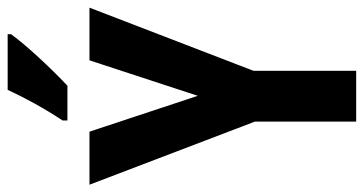

<svg xmlns="http://www.w3.org/2000/svg" viewBox="-250 -724 973 514"><g transform="rotate(-90 237.0 -466.5)"><path d="M403 -924V-933H254C233 -888 207 -839 172 -786V-773H265C311 -816 376 -886 403 -924ZM238 -424 142 -714H0L169 -271V0H305V-275L474 -714H333Z"/></g></svg>

Font: Noto Sans Armenian ExtraCondensed
Style: Regular
Weight: 400
Width: 2
Designer: Monotype Design Team
Foundry: Monotype Imaging Inc.
Version: Version 2.008